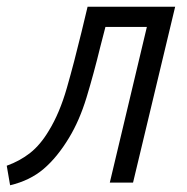

<svg xmlns="http://www.w3.org/2000/svg" viewBox="-69 -542 556 570"><path d="M-39 8 -49 -50Q-10 -64 20.5 -88Q51 -112 76 -154Q108 -206 129.5 -281Q151 -356 173 -447L191 -522H451L326 0H257L367 -462H244L229 -404Q209 -322 188 -253Q167 -184 136 -133Q101 -75 60.5 -40.5Q20 -6 -39 8Z"/></svg>

Font: Ubuntu Sans Condensed
Style: Italic
Weight: 400
Width: 3
Italic angle: -13.5°
Designer: Dalton Maag Ltd
Foundry: Dalton Maag Ltd
Version: Version 1.006; ttfautohint (v1.8.4.7-5d5b)